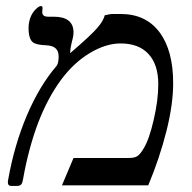

<svg xmlns="http://www.w3.org/2000/svg" viewBox="-20 -610 632 632"><path d="M407 -90H404Q423 -90 432 -96Q442 -103 452 -120Q471 -150 486 -216Q501 -280 501 -333Q501 -397 469 -432Q437 -467 377 -467Q328 -467 275 -435Q222 -403 180 -346Q137 -287 106 -207Q74 -122 56 -21Q54 -8 50 -3Q45 2 37 2H17Q6 2 6 -9V-14L7 -19Q27 -132 68 -229Q110 -328 167 -394Q173 -403 173 -424Q173 -441 164 -450Q154 -460 132 -461Q107 -462 95 -467Q84 -471 79 -484Q74 -497 74 -517Q74 -536 80 -552Q86 -568 97 -579Q108 -590 115 -590Q120 -590 120 -584L119 -570Q119 -555 139 -555H157Q222 -555 222 -503Q222 -492 219 -482Q211 -452 211 -435Q282 -496 301 -519Q320 -541 325 -560Q328 -560 336 -562Q344 -564 350 -564H365H377Q460 -564 505 -504Q550 -444 550 -336Q550 -267 528 -179Q505 -88 468 0H184L222 -90Z"/></svg>

Font: Libra Serif Modern
Style: Italic
Weight: 400
Italic angle: -12°
Designer: Stefan Peev, Context Ltd
Foundry: Stefan Peev, Context Ltd
Version: Version 1.000